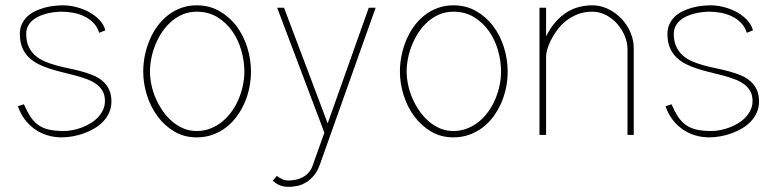

<svg xmlns="http://www.w3.org/2000/svg" viewBox="-20 -518 3007 737"><path d="M384.3 -401.4Q380.4 -417 371.1 -429.9Q361.8 -442.9 348.9 -453.6Q335.9 -464.4 320.3 -472.7Q304.7 -481 288.3 -486.3Q272 -491.7 255.4 -494.6Q238.8 -497.6 223.6 -497.6Q206.1 -497.6 186.5 -495.4Q167 -493.2 148.4 -487.8Q129.9 -482.4 113 -474.1Q96.2 -465.8 83.7 -453.6Q71.3 -441.4 63.7 -425Q56.2 -408.7 56.2 -387.7Q56.2 -357.4 65.2 -335.7Q74.2 -314 90.1 -298.3Q106 -282.7 126.7 -272.2Q147.5 -261.7 171.1 -254.2Q194.8 -246.6 219.5 -240.7Q244.1 -234.9 267.8 -228.5Q291.5 -222.2 312.3 -214.6Q333 -207 348.9 -195.8Q364.7 -184.6 373.8 -168.7Q382.8 -152.8 382.8 -130.4Q382.8 -111.8 375.5 -96.2Q368.2 -80.6 356 -67.6Q343.8 -54.7 327.6 -44.9Q311.5 -35.2 294.2 -28.6Q276.9 -22 259 -18.6Q241.2 -15.1 225.6 -15.1Q192.4 -15.1 168.9 -20.3Q145.5 -25.4 127.9 -37.6Q110.4 -49.8 97.4 -69.3Q84.5 -88.9 71.8 -117.7L48.8 -110.4Q58.1 -82.5 74.5 -60.5Q90.8 -38.6 112.5 -22.9Q134.3 -7.3 160.9 1Q187.5 9.3 216.8 9.3Q236.8 9.3 258.8 5.4Q280.8 1.5 302 -6.1Q323.2 -13.7 342.5 -25.1Q361.8 -36.6 376.2 -51.8Q390.6 -66.9 399.2 -86.2Q407.7 -105.5 407.7 -128.4Q407.7 -155.8 398.4 -174.8Q389.2 -193.8 373.5 -207.3Q357.9 -220.7 336.9 -229.2Q315.9 -237.8 292.5 -244.1Q269 -250.5 244.1 -255.6Q219.2 -260.7 195.8 -267.1Q172.4 -273.4 151.4 -282.5Q130.4 -291.5 114.7 -305.4Q99.1 -319.3 89.8 -339.4Q80.6 -359.4 80.6 -387.7Q80.6 -404.8 87.2 -417.5Q93.8 -430.2 104.7 -439.7Q115.7 -449.2 129.9 -455.6Q144 -461.9 159.2 -465.8Q174.3 -469.7 189.5 -471.4Q204.6 -473.1 216.8 -473.1Q238.8 -473.1 261.2 -469Q283.7 -464.8 303.5 -455.3Q323.2 -445.8 338.4 -430.4Q353.5 -415 360.8 -392.1Z M943.4 -243.2Q943.4 -290 929.2 -335.7Q915 -381.3 888.2 -417.2Q861.3 -453.1 822.5 -475.3Q783.7 -497.6 734.9 -497.6Q702.6 -497.6 674.8 -487.3Q647 -477.1 624.3 -459.2Q601.6 -441.4 584 -417.2Q566.4 -393.1 554.4 -364.7Q542.5 -336.4 536.1 -305.4Q529.8 -274.4 529.8 -243.2Q529.8 -197.3 544.2 -152.1Q558.6 -106.9 585.2 -71Q611.8 -35.2 649.7 -12.9Q687.5 9.3 734.9 9.3Q767.6 9.3 795.7 -0.7Q823.7 -10.7 846.9 -28.3Q870.1 -45.9 887.9 -69.8Q905.8 -93.8 918.2 -121.8Q930.7 -149.9 937 -180.9Q943.4 -211.9 943.4 -243.2ZM918 -243.2Q918 -217.3 912.4 -190.2Q906.7 -163.1 896 -137.7Q885.3 -112.3 869.4 -90.1Q853.5 -67.9 833.3 -51.3Q813 -34.7 788.1 -24.9Q763.2 -15.1 734.9 -15.1Q707.5 -15.1 683.8 -25.1Q660.2 -35.2 640.1 -52.5Q620.1 -69.8 604.5 -92.5Q588.9 -115.2 577.9 -140.4Q566.9 -165.5 561.3 -192.1Q555.7 -218.8 555.7 -243.2Q555.7 -268.6 561 -295.2Q566.4 -321.8 576.9 -347.4Q587.4 -373 602.8 -395.8Q618.2 -418.5 638.2 -435.8Q658.2 -453.1 682.4 -463.1Q706.5 -473.1 734.9 -473.1Q779.8 -473.1 814 -452.4Q848.1 -431.6 871.3 -398.7Q894.5 -365.7 906.2 -324.7Q918 -283.7 918 -243.2Z M1043.9 -488.3 1225.1 -8.8 1179.7 118.7Q1174.3 134.3 1164.3 145Q1154.3 155.8 1141.8 162.4Q1129.4 168.9 1115.2 171.9Q1101.1 174.8 1087.9 174.8Q1072.8 174.8 1062 169.2Q1051.3 163.6 1042.5 157.2L1026.9 175.8Q1033.7 181.6 1040.3 186Q1046.9 190.4 1054.2 193.4Q1061.5 196.3 1069.8 197.8Q1078.1 199.2 1088.4 199.2Q1104 199.2 1121.3 195.6Q1138.7 191.9 1154.8 182.1Q1170.9 172.4 1185.1 155.5Q1199.2 138.7 1208.5 111.8L1421.9 -488.3H1395.5L1237.8 -44.4L1070.3 -488.3Z M1928.7 -243.2Q1928.7 -290 1914.6 -335.7Q1900.4 -381.3 1873.5 -417.2Q1846.7 -453.1 1807.9 -475.3Q1769 -497.6 1720.2 -497.6Q1688 -497.6 1660.2 -487.3Q1632.3 -477.1 1609.6 -459.2Q1586.9 -441.4 1569.3 -417.2Q1551.8 -393.1 1539.8 -364.7Q1527.8 -336.4 1521.5 -305.4Q1515.1 -274.4 1515.1 -243.2Q1515.1 -197.3 1529.5 -152.1Q1543.9 -106.9 1570.6 -71Q1597.2 -35.2 1635 -12.9Q1672.9 9.3 1720.2 9.3Q1752.9 9.3 1781 -0.7Q1809.1 -10.7 1832.3 -28.3Q1855.5 -45.9 1873.3 -69.8Q1891.1 -93.8 1903.6 -121.8Q1916 -149.9 1922.4 -180.9Q1928.7 -211.9 1928.7 -243.2ZM1903.3 -243.2Q1903.3 -217.3 1897.7 -190.2Q1892.1 -163.1 1881.3 -137.7Q1870.6 -112.3 1854.7 -90.1Q1838.9 -67.9 1818.6 -51.3Q1798.3 -34.7 1773.4 -24.9Q1748.5 -15.1 1720.2 -15.1Q1692.9 -15.1 1669.2 -25.1Q1645.5 -35.2 1625.5 -52.5Q1605.5 -69.8 1589.8 -92.5Q1574.2 -115.2 1563.2 -140.4Q1552.2 -165.5 1546.6 -192.1Q1541 -218.8 1541 -243.2Q1541 -268.6 1546.4 -295.2Q1551.8 -321.8 1562.3 -347.4Q1572.8 -373 1588.1 -395.8Q1603.5 -418.5 1623.5 -435.8Q1643.6 -453.1 1667.7 -463.1Q1691.9 -473.1 1720.2 -473.1Q1765.1 -473.1 1799.3 -452.4Q1833.5 -431.6 1856.7 -398.7Q1879.9 -365.7 1891.6 -324.7Q1903.3 -283.7 1903.3 -243.2Z M2050.8 -488.3V0H2076.2V-302.7Q2076.2 -312 2080.6 -328.1Q2085 -344.2 2094.5 -363.3Q2104 -382.3 2118.2 -401.9Q2132.3 -421.4 2152.1 -437.3Q2171.9 -453.1 2197 -463.1Q2222.2 -473.1 2253.4 -473.1Q2280.8 -473.1 2305.2 -460.7Q2329.6 -448.2 2348.1 -427.7Q2366.7 -407.2 2377.7 -381.1Q2388.7 -355 2388.7 -328.1V0H2412.6V-332.5Q2412.6 -354.5 2406.5 -375.2Q2400.4 -396 2389.6 -414.3Q2378.9 -432.6 2363.8 -448Q2348.6 -463.4 2331.1 -474.4Q2313.5 -485.4 2293.7 -491.5Q2273.9 -497.6 2253.4 -497.6Q2228.5 -497.6 2203.9 -491.5Q2179.2 -485.4 2156.5 -471.4Q2133.8 -457.5 2113.3 -434.6Q2092.8 -411.6 2076.2 -378.4V-488.3Z M2870.1 -401.4Q2866.2 -417 2856.9 -429.9Q2847.7 -442.9 2834.7 -453.6Q2821.8 -464.4 2806.2 -472.7Q2790.5 -481 2774.2 -486.3Q2757.8 -491.7 2741.2 -494.6Q2724.6 -497.6 2709.5 -497.6Q2691.9 -497.6 2672.4 -495.4Q2652.8 -493.2 2634.3 -487.8Q2615.7 -482.4 2598.9 -474.1Q2582 -465.8 2569.6 -453.6Q2557.1 -441.4 2549.6 -425Q2542 -408.7 2542 -387.7Q2542 -357.4 2551 -335.7Q2560.1 -314 2575.9 -298.3Q2591.8 -282.7 2612.5 -272.2Q2633.3 -261.7 2657 -254.2Q2680.7 -246.6 2705.3 -240.7Q2730 -234.9 2753.7 -228.5Q2777.3 -222.2 2798.1 -214.6Q2818.8 -207 2834.7 -195.8Q2850.6 -184.6 2859.6 -168.7Q2868.7 -152.8 2868.7 -130.4Q2868.7 -111.8 2861.3 -96.2Q2854 -80.6 2841.8 -67.6Q2829.6 -54.7 2813.5 -44.9Q2797.4 -35.2 2780 -28.6Q2762.7 -22 2744.9 -18.6Q2727.1 -15.1 2711.4 -15.1Q2678.2 -15.1 2654.8 -20.3Q2631.3 -25.4 2613.8 -37.6Q2596.2 -49.8 2583.3 -69.3Q2570.3 -88.9 2557.6 -117.7L2534.7 -110.4Q2543.9 -82.5 2560.3 -60.5Q2576.7 -38.6 2598.4 -22.9Q2620.1 -7.3 2646.7 1Q2673.3 9.3 2702.6 9.3Q2722.7 9.3 2744.6 5.4Q2766.6 1.5 2787.8 -6.1Q2809.1 -13.7 2828.4 -25.1Q2847.7 -36.6 2862.1 -51.8Q2876.5 -66.9 2885 -86.2Q2893.6 -105.5 2893.6 -128.4Q2893.6 -155.8 2884.3 -174.8Q2875 -193.8 2859.4 -207.3Q2843.8 -220.7 2822.8 -229.2Q2801.8 -237.8 2778.3 -244.1Q2754.9 -250.5 2730 -255.6Q2705.1 -260.7 2681.6 -267.1Q2658.2 -273.4 2637.2 -282.5Q2616.2 -291.5 2600.6 -305.4Q2585 -319.3 2575.7 -339.4Q2566.4 -359.4 2566.4 -387.7Q2566.4 -404.8 2573 -417.5Q2579.6 -430.2 2590.6 -439.7Q2601.6 -449.2 2615.7 -455.6Q2629.9 -461.9 2645 -465.8Q2660.2 -469.7 2675.3 -471.4Q2690.4 -473.1 2702.6 -473.1Q2724.6 -473.1 2747.1 -469Q2769.5 -464.8 2789.3 -455.3Q2809.1 -445.8 2824.2 -430.4Q2839.4 -415 2846.7 -392.1Z"/></svg>

Font: SaysetthaMai Thin
Style: Regular
Weight: 100
Designer: John M. Durdin
Foundry: Lao Script for Windows
Version: Version 1.101